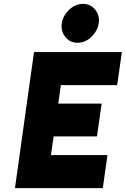

<svg xmlns="http://www.w3.org/2000/svg" viewBox="-20 -968 647 988"><path d="M488 -848Q494 -888 470 -918Q446 -948 407 -948Q368 -948 336 -918Q304 -887 298 -848Q292 -808 316 -778Q340 -748 379 -748Q419 -748 450 -778Q482 -809 488 -848ZM57 0H509L533 -170H242L256 -266H479L503 -435H280L293 -530H583L607 -700H155Z"/></svg>

Font: Unageo
Style: Black-Italic
Weight: 900
Designer: Richard Sepsi
Foundry: Richard Sepsi
Version: Version 2.000